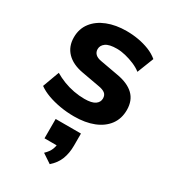

<svg xmlns="http://www.w3.org/2000/svg" viewBox="-191 -599 873 980"><g transform="rotate(30 246.0 -108.5)"><path d="M246 11Q203 11 163 4Q123 -3 90 -15Q57 -27 32 -45L68 -143Q93 -128 122.5 -116.5Q152 -105 184 -99Q216 -93 247 -93Q290 -93 309.5 -106.5Q329 -120 329 -142Q329 -162 316 -172Q303 -182 278 -186L173 -205Q111 -216 77.5 -250.5Q44 -285 44 -339Q44 -389 72 -425.5Q100 -462 149.5 -481.5Q199 -501 262 -501Q298 -501 332 -495Q366 -489 396.5 -477Q427 -465 451 -445L413 -348Q394 -363 368 -374Q342 -385 315 -391.5Q288 -398 264 -398Q219 -398 199 -383.5Q179 -369 179 -347Q179 -330 190.5 -318.5Q202 -307 226 -303L331 -284Q396 -273 430 -240.5Q464 -208 464 -152Q464 -101 437 -64.5Q410 -28 361 -8.5Q312 11 246 11ZM261 284 207 248Q229 227 237 207Q245 187 245 165L276 183H172V69H321V140Q321 184 307.5 219.5Q294 255 261 284Z"/></g></svg>

Font: Nunito Sans 12pt ExtraLight 12pt ExtraBold
Style: Regular
Weight: 800
Version: Version 3.101;gftools[0.9.27]